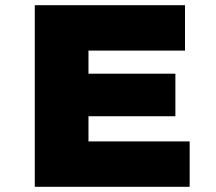

<svg xmlns="http://www.w3.org/2000/svg" viewBox="-20 -720 832 740"><path d="M114 0V-700H693V-525H321V-175H711V0ZM221 -272V-436H656V-272Z"/></svg>

Font: Lexend Exa Black
Style: Regular
Weight: 900
Designer: Bonnie Shaver-Troup, Thomas Jockin
Foundry: Lexend
Version: Version 1.007